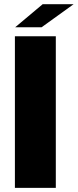

<svg xmlns="http://www.w3.org/2000/svg" viewBox="-20 -914 378 934"><path d="M52.5 0V-737.5H251.5V0ZM54 -781.5 187.5 -893.5H338L182.5 -781.5Z"/></svg>

Font: Epilogue Black
Style: Regular
Weight: 900
Designer: Tyler Finck
Foundry: Etcetera Type Co
Version: Version 2.111; ttfautohint (v1.8.3)